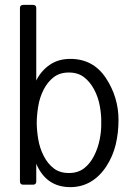

<svg xmlns="http://www.w3.org/2000/svg" viewBox="-20 -716 540 789"><path d="M62 -683Q62 -696 76 -696H115Q129 -696 129 -683V-385Q148 -424 183.5 -449Q219 -474 269 -474Q363 -474 415 -395.5Q467 -317 467 -223Q467 -170 455.5 -122Q444 -74 417 -32.5Q390 9 352.5 31Q315 53 269 53Q170 53 129 -43V30Q129 43 115 43H76Q62 43 62 30ZM396 -212Q397 -241 390.5 -278.5Q384 -316 367 -348Q350 -380 325 -399Q300 -418 263 -418Q226 -418 201 -399Q176 -380 159.5 -348Q143 -316 137 -278.5Q131 -241 131 -212Q131 -181 137 -144.5Q143 -108 159.5 -75.5Q176 -43 201 -24Q226 -5 263 -5Q300 -5 325 -24Q350 -43 366.5 -75.5Q383 -108 390 -144.5Q397 -181 396 -212Z"/></svg>

Font: NanumGothicCoding
Style: Regular
Weight: 400
Monospace: yes
Designer: Kwon Bruce; Nicolas Noh; Sung-woo Choi; Go-un Cha; Soo-hyun Park;
Foundry: NHN Corporation
Version: Version 2.000;PS 1;hotconv 1.0.49;makeotf.lib2.0.14853